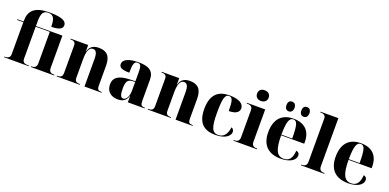

<svg xmlns="http://www.w3.org/2000/svg" viewBox="-4 -1660 5177 2556"><g transform="rotate(20 2584.5 -382.0)"><path d="M27 0H375V-10H350C324 -10 283 -17 283 -72V-526H483V-80C483 -23 448 -10 414 -10H405V0H737V-10H725C692 -10 658 -23 658 -78V-536H283V-599C283 -717 309 -758 382 -758C457 -758 478 -702 478 -596C587 -596 635 -623 635 -672C635 -715 606 -768 392 -768C183 -768 108 -689 108 -546V-536H20V-526H108V-72C108 -17 64 -10 42 -10H27Z M771 0H1099V-10H1091C1054 -10 1024 -19 1024 -74V-336C1024 -430 1042 -510 1102 -510C1150 -510 1166 -468 1166 -383V0H1407V-10H1403C1358 -10 1341 -19 1341 -80V-358C1341 -493 1285 -550 1173 -550C1098 -550 1045 -523 1025 -442H1023V-536H774V-526H782C818 -526 849 -517 849 -464V-76C849 -19 817 -10 779 -10H771Z M1640 10C1700 10 1753 -10 1778 -90H1780V0H2018V-10H2014C1969 -10 1954 -26 1954 -80V-381C1954 -506 1880 -550 1733 -550C1615 -550 1517 -521 1517 -446C1517 -396 1565 -377 1663 -377C1663 -501 1677 -540 1724 -540C1765 -540 1779 -514 1779 -430V-298L1697 -295C1548 -290 1475 -244 1475 -143C1475 -47 1540 10 1640 10ZM1703 -25C1669 -25 1653 -61 1653 -151C1653 -245 1674 -282 1741 -286L1779 -288V-166C1779 -90 1749 -25 1703 -25Z M2061 0H2389V-10H2381C2344 -10 2314 -19 2314 -74V-336C2314 -430 2332 -510 2392 -510C2440 -510 2456 -468 2456 -383V0H2697V-10H2693C2648 -10 2631 -19 2631 -80V-358C2631 -493 2575 -550 2463 -550C2388 -550 2335 -523 2315 -442H2313V-536H2064V-526H2072C2108 -526 2139 -517 2139 -464V-76C2139 -19 2107 -10 2069 -10H2061Z M3022 10C3168 10 3228 -54 3228 -105C3228 -131 3213 -152 3191 -159C3177 -44 3123 -2 3056 -2C2972 -2 2943 -70 2943 -268C2943 -475 2961 -540 3019 -540C3067 -540 3082 -494 3082 -350C3205 -350 3227 -403 3227 -440C3227 -500 3166 -550 3022 -550C2876 -550 2766 -483 2766 -267C2766 -58 2868 10 3022 10Z M3438 -622C3482 -622 3521 -648 3521 -698C3521 -751 3482 -774 3438 -774C3392 -774 3357 -751 3357 -698C3357 -648 3392 -622 3438 -622ZM3277 0H3609V-10H3598C3564 -10 3531 -23 3531 -78V-536H3273V-526H3289C3322 -526 3356 -513 3356 -462V-80C3356 -23 3323 -10 3289 -10H3277Z M4045 -619C4073 -619 4102 -638 4102 -688C4102 -739 4073 -757 4045 -757C4015 -757 3988 -739 3988 -688C3988 -638 4015 -619 4045 -619ZM3833 -619C3862 -619 3891 -638 3891 -688C3891 -739 3862 -757 3833 -757C3804 -757 3777 -739 3777 -688C3777 -638 3804 -619 3833 -619ZM3946 10C4080 10 4155 -44 4155 -109C4155 -138 4139 -156 4108 -162C4101 -49 4058 -3 3984 -3C3887 -3 3849 -83 3848 -285H4175V-309C4175 -468 4082 -550 3930 -550C3766 -550 3672 -454 3672 -266C3672 -91 3764 10 3946 10ZM4001 -295H3848C3849 -479 3874 -540 3930 -540C3985 -540 4001 -479 4001 -295Z M4233 0H4564V-10H4553C4520 -10 4486 -23 4486 -78V-760H4233V-750H4244C4266 -750 4311 -743 4311 -692V-78C4311 -23 4277 -10 4244 -10H4233Z M4901 10C5035 10 5110 -44 5110 -109C5110 -138 5094 -156 5063 -162C5056 -49 5013 -3 4939 -3C4842 -3 4804 -83 4803 -285H5130V-309C5130 -468 5037 -550 4885 -550C4721 -550 4627 -454 4627 -266C4627 -91 4719 10 4901 10ZM4956 -295H4803C4804 -479 4829 -540 4885 -540C4940 -540 4956 -479 4956 -295Z"/></g></svg>

Font: Noto Serif Display ExtraBold
Style: Regular
Weight: 800
Designer: Monotype Design Team
Foundry: Monotype Imaging Inc.
Version: Version 2.009